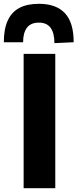

<svg xmlns="http://www.w3.org/2000/svg" viewBox="-52 -999 411 1019"><path d="M73.4 0Q73.4 -57.6 73.4 -111.6Q73.4 -165.5 73.4 -232.4V-474.4Q73.4 -543.6 73.4 -599Q73.4 -654.4 73.4 -713H241.4Q241.4 -654.4 241.4 -599Q241.4 -543.6 241.4 -474.4V-232.4Q241.4 -165.5 241.4 -111.6Q241.4 -57.6 241.4 0ZM236.8 -770.1Q236.8 -823.6 216.6 -851.3Q196.5 -878.9 154.2 -878.9Q111.4 -878.9 91 -851.9Q70.6 -824.9 70.6 -774.8H-31.7Q-31.7 -844.4 -11.1 -889.6Q9.4 -934.9 50.7 -956.9Q92 -978.8 154.2 -978.8Q245.9 -978.8 292.5 -929.1Q339 -879.3 339 -774.8Z"/></svg>

Font: Commissioner Thin
Style: Regular
Weight: 100
Designer: Kostas Bartsokas
Foundry: Kostas Bartsokas
Version: Version 1.001;gftools[0.9.23]